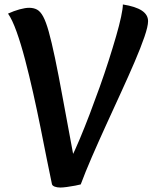

<svg xmlns="http://www.w3.org/2000/svg" viewBox="-20 -827 701 861"><path d="M342 0Q335 2 317 5.5Q299 9 280 11.5Q261 14 251 14Q236 14 225.5 10Q215 6 213 -1Q203 -47 190 -113Q177 -179 161.5 -256Q146 -333 128.5 -411Q111 -489 92.5 -559.5Q74 -630 54.5 -684.5Q35 -739 16 -766Q42 -778 67.5 -785Q93 -792 111 -792Q131 -792 146 -784Q161 -776 173.5 -753Q186 -730 198.5 -685.5Q211 -641 226.5 -567.5Q242 -494 262 -384L311 -120L296 -112Q316 -152 338 -204.5Q360 -257 382.5 -316Q405 -375 427 -436.5Q449 -498 467.5 -556Q486 -614 500.5 -664Q515 -714 523 -751.5Q531 -789 531 -807Q588 -798 616 -779.5Q644 -761 644 -732Q644 -709 627.5 -661Q611 -613 583.5 -549Q556 -485 522.5 -412Q489 -339 455 -264.5Q421 -190 391.5 -122Q362 -54 342 0Z"/></svg>

Font: Merienda
Style: Bold
Weight: 700
Designer: Eduardo Rodriguez Tunni
Foundry: Eduardo Rodriguez Tunni
Version: Version 2.001